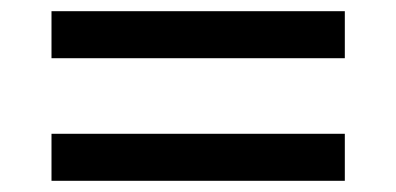

<svg xmlns="http://www.w3.org/2000/svg" viewBox="-20 -522 707 343"><path d="M72 -283H596V-199H72ZM72 -502H596V-418H72Z"/></svg>

Font: Albert Sans Medium
Style: Regular
Weight: 500
Designer: Andreas Rasmussen
Foundry: a.Foundry
Version: Version 1.025